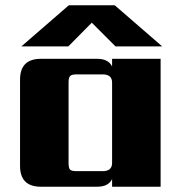

<svg xmlns="http://www.w3.org/2000/svg" viewBox="-20 -708 697 728"><path d="M328 -622 239 -532H61L241 -688H415L595 -532H418ZM271 -59H369Q405 -59 405 -90V-395Q405 -426 369 -426H271Q252 -426 246 -420Q240 -414 240 -395V-90Q240 -70 246 -64.5Q252 -59 271 -59ZM405 -485H589V0H405V-29Q391 0 348 0H135Q56 0 56 -79V-406Q56 -485 135 -485H348Q391 -485 405 -456Z"/></svg>

Font: Sarpanch ExtraBold
Style: Regular
Weight: 800
Designer: Manushi Parikh (Devanagari and Latin), Jyotish Sonowal (Devanagari)
Foundry: Indian Type Foundry
Version: Version 2.004;PS 1.0;hotconv 1.0.78;makeotf.lib2.5.61930; tt